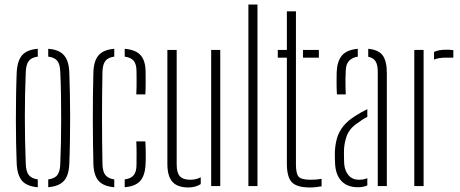

<svg xmlns="http://www.w3.org/2000/svg" viewBox="-20 -820 2028 846"><path d="M53.5 -101Q52 -138 51 -186.2Q50 -234.5 50 -288.2Q50 -342 50.8 -395.8Q51.5 -449.5 53.5 -498Q55.5 -550 76.5 -575.5Q97.5 -601 146.5 -605V-570.5Q118.5 -567 106.5 -551Q94.5 -535 93.5 -501Q91.5 -456 90.5 -406.2Q89.5 -356.5 89.5 -304.8Q89.5 -253 90.5 -200.8Q91.5 -148.5 93.5 -98Q94.5 -65 106.5 -49.2Q118.5 -33.5 146.5 -29.5V5Q97.5 1 76.5 -24.2Q55.5 -49.5 53.5 -101ZM192.5 5V-29.5Q222 -33.5 233.2 -49.5Q244.5 -65.5 245.5 -96Q247.5 -142 248.5 -192Q249.5 -242 249.5 -294.5Q249.5 -347 248.8 -399.8Q248 -452.5 245.5 -504Q244.5 -536.5 232.5 -551.8Q220.5 -567 192.5 -570.5V-605Q226 -602.5 245.8 -590.2Q265.5 -578 275 -555.5Q284.5 -533 285.5 -498Q287 -455.5 288 -406.5Q289 -357.5 289 -305.8Q289 -254 288.2 -202Q287.5 -150 285.5 -101Q284.5 -67 275 -44.2Q265.5 -21.5 245.5 -9.8Q225.5 2 192.5 5Z M391.5 -98Q390.5 -141 389.8 -190Q389 -239 389 -291.2Q389 -343.5 389.5 -396.8Q390 -450 391.5 -501Q393 -551.5 414.2 -576.2Q435.5 -601 483.5 -605V-570.5Q456.5 -567 444.5 -551.8Q432.5 -536.5 431.5 -504Q430.5 -457.5 430 -407.5Q429.5 -357.5 429.5 -305.2Q429.5 -253 430 -200Q430.5 -147 431.5 -95Q432.5 -63 445 -48Q457.5 -33 483.5 -29.5V5Q435.5 1 414.2 -23.5Q393 -48 391.5 -98ZM529.5 5V-29.5Q556.5 -33 569 -47.8Q581.5 -62.5 581.5 -95Q581.5 -119 581.8 -143Q582 -167 580.5 -197H620.5Q622 -172.5 622.2 -144.2Q622.5 -116 621.5 -98Q619.5 -48 598.5 -23.5Q577.5 1 529.5 5ZM580.5 -404Q581.5 -423 581.8 -440.2Q582 -457.5 581.8 -473.5Q581.5 -489.5 581.5 -505Q581.5 -537.5 569 -552.2Q556.5 -567 529.5 -570.5V-605Q578 -601 599.8 -576.5Q621.5 -552 621.5 -502Q621.5 -479.5 621.8 -455.8Q622 -432 620.5 -404Z M717.5 -98V-600H758.5V-95Q758.5 -59 772.5 -43.5Q786.5 -28 818.5 -28Q844.5 -28 864.5 -39V-9Q841.5 6 810.5 6Q762 6 739.8 -18.8Q717.5 -43.5 717.5 -98ZM910.5 0V-600H950.5V0Z M1074.5 0V-800H1114.5V0Z M1204 -566V-600H1244V-770H1284V-95Q1284 -56 1295.5 -42Q1307 -28 1348 -28Q1364 -28 1373.8 -29Q1383.5 -30 1397 -32V1Q1385 3 1372.2 4.5Q1359.5 6 1346 6Q1287.5 6 1265.8 -17.2Q1244 -40.5 1244 -99V-566ZM1315 -566V-600H1385V-566Z M1456.5 -97Q1456 -112 1455.5 -123.8Q1455 -135.5 1455.5 -151Q1457 -184 1465.2 -212Q1473.5 -240 1493 -264.5Q1512.5 -289 1548.5 -311Q1559 -318 1572 -325.2Q1585 -332.5 1598.5 -339V-305Q1588 -300 1576.5 -292.5Q1565 -285 1551.5 -275Q1518.5 -252 1507 -218.8Q1495.5 -185.5 1495.5 -150Q1495.5 -136 1495.8 -122.5Q1496 -109 1496.5 -99Q1499 -67 1516 -47.5Q1533 -28 1561.5 -28Q1583 -28 1598.5 -35V-3Q1581 5 1557.5 5Q1510.5 5 1485 -21.8Q1459.5 -48.5 1456.5 -97ZM1464.5 -404Q1463 -433.5 1463 -457.2Q1463 -481 1463.5 -502Q1465.5 -550 1486.5 -575.2Q1507.5 -600.5 1556.5 -605V-570.5Q1533.5 -567 1519 -553Q1504.5 -539 1503.5 -509Q1502.5 -489 1502.2 -469.8Q1502 -450.5 1502.5 -433.8Q1503 -417 1503.5 -404ZM1644.5 0V-504Q1644.5 -533.5 1635.2 -549.2Q1626 -565 1602.5 -570V-605Q1649 -600.5 1666.8 -575Q1684.5 -549.5 1684.5 -499V0Z M1805.5 0V-600H1846.5V0ZM1892.5 -557.5V-591Q1912 -601 1945.5 -601Q1952.5 -601 1959.8 -600.8Q1967 -600.5 1977.5 -599V-566H1945.5Q1912.5 -566 1892.5 -557.5Z"/></svg>

Font: Big Shoulders Stencil Text Thin Thin
Style: Regular
Weight: 250
Version: Version 2.001